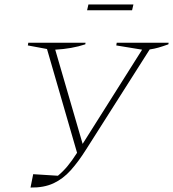

<svg xmlns="http://www.w3.org/2000/svg" viewBox="-20 -836 777 862"><path d="M117 6 129 -54 240 -47Q263 -66 283 -90Q303 -114 326 -150L191 -616L105 -632L107 -644H364L363 -637Q303 -617 228 -613L351 -190L618 -613L502 -632L504 -644H737L736 -637Q711 -628 692 -622.5Q673 -617 652 -614L366 -164Q332 -110 297.5 -71.5Q263 -33 220 -13Q177 7 117 6ZM371 -790 377 -816H579L573 -790Z"/></svg>

Font: Piazzolla SC Thin
Style: Italic
Weight: 100
Italic angle: -11.3°
Designer: Juan Pablo del Peral
Foundry: Huerta Tipografica
Version: Version 1.330